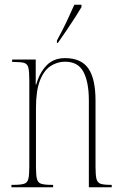

<svg xmlns="http://www.w3.org/2000/svg" viewBox="-20 -786 513 806"><path d="M28 0V-10H36Q67 -10 81 -14.5Q95 -19 99 -35Q103 -51 103 -86V-451Q103 -486 99 -502Q95 -518 81 -522Q67 -526 36 -526H31V-536H130V-431H132Q146 -481 175.5 -511.5Q205 -542 253 -542Q321 -542 351 -498.5Q381 -455 381 -363V-86Q381 -51 385 -35Q389 -19 402.5 -14.5Q416 -10 445 -10H449V0H353V-364Q353 -441 330.5 -484Q308 -527 253 -527Q220 -527 192 -508.5Q164 -490 147.5 -447.5Q131 -405 131 -333V-86Q131 -51 135 -35Q139 -19 153 -14.5Q167 -10 197 -10H203V0ZM219 -616Q243 -660 260 -696Q277 -732 292 -766H322V-756Q312 -739 295 -712.5Q278 -686 259 -658Q240 -630 223 -606H219Z"/></svg>

Font: Noto Serif Display ExtraCondensed Thin
Style: Regular
Weight: 100
Width: 2
Designer: Monotype Design Team
Foundry: Monotype Imaging Inc.
Version: Version 2.009